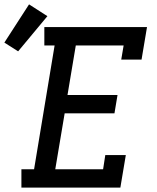

<svg xmlns="http://www.w3.org/2000/svg" viewBox="-99 -859 719 879"><path d="M-1 0V-84H57L151 -651H104V-735H574L549 -586H456L467 -651H248L210 -424H439L425 -340H197L154 -84H373L383 -149H477L452 0ZM-16 -624 -79 -664 34 -839 118 -785Z"/></svg>

Font: Iosevka Slab MdExObl
Style: Regular
Weight: 500
Width: 7
Italic angle: -9°
Monospace: yes
Designer: Belleve Invis
Foundry: Belleve Invis
Version: Version 11.1.1; ttfautohint (v1.8.3)